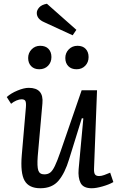

<svg xmlns="http://www.w3.org/2000/svg" viewBox="-20 -989 633 1023"><path d="M16 -472Q38 -492 73 -506.5Q108 -521 133 -521Q214 -521 206 -438L181 -156Q177 -102 184 -81Q191 -60 216 -60Q235 -60 247.5 -69.5Q260 -79 272.5 -105Q285 -131 302 -180L415 -508H497L481 -91Q480 -69 486 -60Q492 -51 508 -51Q520 -51 535.5 -56.5Q551 -62 567 -69L584 -19Q562 -6 527 4Q492 14 469 14Q424 14 409.5 -14Q395 -42 399 -88L424 -358L416 -359L348 -140Q326 -67 292 -26.5Q258 14 195 14Q134 14 111 -26.5Q88 -67 96 -162L118 -417Q120 -443 115 -451.5Q110 -460 95 -460Q83 -460 67.5 -453.5Q52 -447 39 -436ZM130 -680Q130 -707 148.5 -726Q167 -745 194 -745Q223 -745 238.5 -728.5Q254 -712 254 -685Q254 -657 236 -638.5Q218 -620 189 -620Q162 -620 146 -636.5Q130 -653 130 -680ZM328 -680Q328 -707 346.5 -726Q365 -745 393 -745Q421 -745 436.5 -728.5Q452 -712 452 -685Q452 -657 434 -638.5Q416 -620 388 -620Q360 -620 344 -636.5Q328 -653 328 -680ZM387 -830 367 -801 215 -871Q176 -888 176 -920Q176 -935 189 -949.5Q202 -964 230 -969Z"/></svg>

Font: Literata 12pt
Style: Italic
Weight: 400
Italic angle: -2°
Designer: Latin by Veronika Burian and Jose Scaglione. Greek by Irene Vlachou. Cyrillic by Vera Evstafieva
Foundry: TypeTogether
Version: Version 3.002